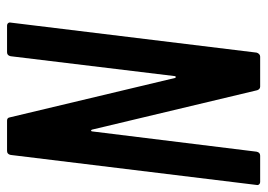

<svg xmlns="http://www.w3.org/2000/svg" viewBox="-124 -616 740 531"><g transform="rotate(90 245.5 -350.0)"><path d="M410 -700H483Q487 -700 489.5 -697Q492 -694 491 -690L408 -10Q406 0 397 0H313Q305 0 304 -8L195 -465Q194 -467 192 -466.5Q190 -466 190 -464L135 -10Q133 0 124 0H50Q46 0 43.5 -3Q41 -6 42 -10L125 -690Q126 -694 129 -697Q132 -700 136 -700H219Q226 -700 229 -692L338 -235Q339 -232 341 -232.5Q343 -233 343 -236L399 -690Q401 -700 410 -700Z"/></g></svg>

Font: Barlow Condensed Medium
Style: Italic
Weight: 500
Width: 3
Italic angle: -7°
Designer: Jeremy Tribby
Foundry: Tribby Type
Version: Version 1.408